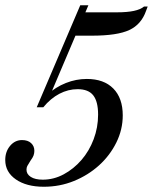

<svg xmlns="http://www.w3.org/2000/svg" viewBox="-114 -488 583 732"><path d="M53 224Q-13 224 -53.5 196Q-94 168 -94 122Q-94 90 -75.5 68Q-57 46 -30 46Q-8 46 4.5 57.5Q17 69 17 87Q17 96 14 104.5Q11 113 2 125Q-7 139 -10 145Q-13 151 -13 159Q-13 176 3.5 186.5Q20 197 49 197Q91 197 129 176.5Q167 156 196.5 122Q226 88 243 43Q260 -2 260 -51Q260 -101 241.5 -124.5Q223 -148 182 -148Q146 -148 112.5 -130.5Q79 -113 51 -79H26L192 -468H223L70 -108L66 -127Q98 -156 137 -171.5Q176 -187 217 -187Q282 -187 318 -150.5Q354 -114 354 -48Q354 6 329.5 55.5Q305 105 263.5 142.5Q222 180 168 202Q114 224 53 224ZM158 -352 194 -441H331Q371 -441 396.5 -446.5Q422 -452 435 -463H449L443 -447Q425 -395 379 -373.5Q333 -352 236 -352Z"/></svg>

Font: Baskervville Medium
Style: Italic
Weight: 500
Italic angle: -18°
Version: Version 1.100